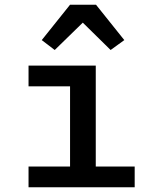

<svg xmlns="http://www.w3.org/2000/svg" viewBox="-20 -794 640 814"><path d="M387 -774 507 -624 449 -582 331 -698 212 -582 157 -624 277 -774ZM101 -88H277V-428H101V-516H386V-88H551V0H101Z"/></svg>

Font: IBM Plaex Mono Medium
Style: Regular
Weight: 500
Designer: Mike Abbink, Paul van der Laan, Pieter van Rosmalen
Foundry: Bold Monday
Version: Version 2.003